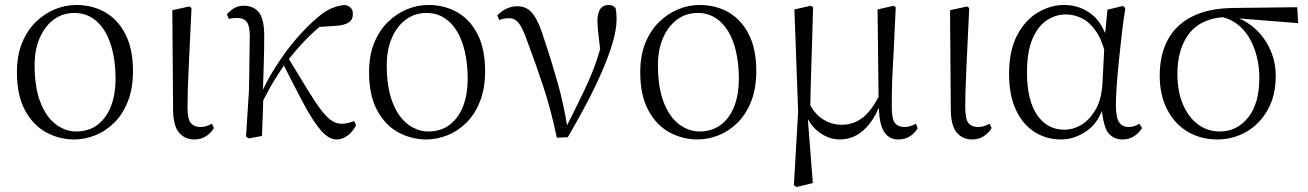

<svg xmlns="http://www.w3.org/2000/svg" viewBox="-20 -546 5254 771"><path d="M278 14Q218 14 165.5 -14.5Q113 -43 80.5 -103Q48 -163 48 -256Q48 -323 68.5 -373.5Q89 -424 124 -458Q159 -492 201 -509Q243 -526 286 -526Q352 -526 403.5 -496Q455 -466 484.5 -407Q514 -348 514 -261Q514 -191 493.5 -139Q473 -87 438.5 -53Q404 -19 362 -2.5Q320 14 278 14ZM286 -18Q337 -18 372.5 -45.5Q408 -73 426 -120.5Q444 -168 444 -227Q444 -308 424.5 -368Q405 -428 367.5 -461Q330 -494 279 -494Q232 -494 196 -467.5Q160 -441 139.5 -393.5Q119 -346 119 -285Q119 -194 142.5 -134.5Q166 -75 204.5 -46.5Q243 -18 286 -18Z M761 14Q722 14 698.5 -14Q675 -42 675 -110L672 -505L740 -520L749 -514Q745 -427 742 -364.5Q739 -302 737 -257.5Q735 -213 734 -179Q733 -145 733 -116Q733 -67 746.5 -51.5Q760 -36 784 -36Q799 -36 810 -40Q821 -44 831 -49L839 -32Q830 -15 809.5 -0.5Q789 14 761 14Z M978 10 968 2 980 -187 983 -402Q983 -442 971 -458Q959 -474 931 -474Q922 -474 914.5 -473Q907 -472 899 -470L891 -488Q902 -502 919 -512.5Q936 -523 958 -523Q1000 -523 1021 -494.5Q1042 -466 1041 -395Q1041 -342 1039 -284Q1037 -235 1036 -186Q1060 -237 1091 -284Q1128 -342 1170 -390.5Q1212 -439 1254 -475Q1288 -504 1316 -514.5Q1344 -525 1367 -526Q1379 -523 1388 -515Q1397 -507 1397 -489Q1397 -466 1379 -455Q1361 -444 1326 -442L1263 -438Q1241 -419 1220 -399Q1181 -360 1140 -309Q1187 -232 1218 -181Q1250 -129 1272.5 -100.5Q1295 -72 1313.5 -60.5Q1332 -49 1352 -49Q1366 -49 1379.5 -52.5Q1393 -56 1402 -60L1410 -43Q1396 -16 1375 -1Q1354 14 1332 14Q1312 14 1292.5 0Q1273 -14 1249 -47.5Q1225 -81 1193 -141Q1163 -198 1120 -283Q1105 -259 1092 -240Q1077 -217 1062 -190Q1051 -170 1037 -143Q1036 -112 1035 -82Q1034 -41 1032 0Z M1692 14Q1632 14 1579.5 -14.5Q1527 -43 1494.5 -103Q1462 -163 1462 -256Q1462 -323 1482.5 -373.5Q1503 -424 1538 -458Q1573 -492 1615 -509Q1657 -526 1700 -526Q1766 -526 1817.5 -496Q1869 -466 1898.5 -407Q1928 -348 1928 -261Q1928 -191 1907.5 -139Q1887 -87 1852.5 -53Q1818 -19 1776 -2.5Q1734 14 1692 14ZM1700 -18Q1751 -18 1786.5 -45.5Q1822 -73 1840 -120.5Q1858 -168 1858 -227Q1858 -308 1838.5 -368Q1819 -428 1781.5 -461Q1744 -494 1693 -494Q1646 -494 1610 -467.5Q1574 -441 1553.5 -393.5Q1533 -346 1533 -285Q1533 -194 1556.5 -134.5Q1580 -75 1618.5 -46.5Q1657 -18 1700 -18Z M2216 7Q2193 -104 2161.5 -199Q2130 -294 2099 -376Q2079 -433 2063.5 -453Q2048 -473 2024 -473Q2001 -473 1985 -465L1977 -484Q1992 -501 2013.5 -511Q2035 -521 2056 -521Q2083 -521 2101 -508.5Q2119 -496 2134.5 -467.5Q2150 -439 2164 -392Q2192 -310 2219 -215Q2243 -130 2257 -43Q2282 -91 2302 -133Q2325 -179 2344.5 -223Q2364 -267 2380 -316Q2385 -332 2390 -349Q2386 -378 2384 -399Q2379 -437 2379 -462Q2379 -494 2390.5 -510Q2402 -526 2423 -526Q2434 -526 2440.5 -522.5Q2447 -519 2452 -514Q2454 -503 2455 -492.5Q2456 -482 2456 -469Q2456 -428 2439.5 -372.5Q2423 -317 2395 -253.5Q2367 -190 2332 -124Q2297 -58 2260 5Z M2781 14Q2721 14 2668.5 -14.5Q2616 -43 2583.5 -103Q2551 -163 2551 -256Q2551 -323 2571.5 -373.5Q2592 -424 2627 -458Q2662 -492 2704 -509Q2746 -526 2789 -526Q2855 -526 2906.5 -496Q2958 -466 2987.5 -407Q3017 -348 3017 -261Q3017 -191 2996.5 -139Q2976 -87 2941.5 -53Q2907 -19 2865 -2.5Q2823 14 2781 14ZM2789 -18Q2840 -18 2875.5 -45.5Q2911 -73 2929 -120.5Q2947 -168 2947 -227Q2947 -308 2927.5 -368Q2908 -428 2870.5 -461Q2833 -494 2782 -494Q2735 -494 2699 -467.5Q2663 -441 2642.5 -393.5Q2622 -346 2622 -285Q2622 -194 2645.5 -134.5Q2669 -75 2707.5 -46.5Q2746 -18 2789 -18Z M3168 198 3185 -98 3170 -508 3236 -523 3245 -517Q3243 -436 3241 -375Q3239 -314 3237.5 -266.5Q3236 -219 3235 -179Q3235 -151 3234 -122Q3258 -82 3288 -65Q3321 -45 3360 -45Q3408 -45 3446 -75Q3480 -103 3508 -157L3504 -508L3569 -523L3577 -517Q3573 -431 3570 -368.5Q3567 -306 3564.5 -261Q3562 -216 3561.5 -181.5Q3561 -147 3561 -117Q3561 -67 3574 -51.5Q3587 -36 3612 -36Q3626 -36 3637 -40Q3648 -44 3658 -49L3665 -31Q3655 -13 3635 0.5Q3615 14 3587 14Q3548 14 3529 -19Q3511 -49 3509 -113Q3487 -62 3455 -30Q3411 14 3352 14Q3309 14 3269 -15Q3241 -36 3224 -68L3244 189L3179 205Z M3884 14Q3845 14 3821.5 -14Q3798 -42 3798 -110L3795 -505L3863 -520L3872 -514Q3868 -427 3865 -364.5Q3862 -302 3860 -257.5Q3858 -213 3857 -179Q3856 -145 3856 -116Q3856 -67 3869.5 -51.5Q3883 -36 3907 -36Q3922 -36 3933 -40Q3944 -44 3954 -49L3962 -32Q3953 -15 3932.5 -0.5Q3912 14 3884 14Z M4241 14Q4181 14 4133.5 -16.5Q4086 -47 4059 -106Q4032 -165 4032 -249Q4032 -342 4064 -403.5Q4096 -465 4147 -495.5Q4198 -526 4253 -526Q4319 -526 4368 -485Q4398 -460 4418 -413L4427 -507L4489 -522L4499 -514Q4491 -464 4484.5 -407.5Q4478 -351 4472.5 -296.5Q4467 -242 4464 -197.5Q4461 -153 4461 -125Q4461 -74 4474 -55Q4487 -36 4512 -36Q4525 -36 4535 -39.5Q4545 -43 4555 -49L4566 -32Q4554 -12 4534 1Q4514 14 4488 14Q4448 14 4427 -17Q4411 -43 4405 -100Q4382 -45 4342 -19Q4294 14 4241 14ZM4414 -346Q4403 -386 4386 -413Q4360 -454 4327.5 -471Q4295 -488 4260 -488Q4219 -488 4183.5 -464.5Q4148 -441 4126 -390Q4104 -339 4104 -255Q4104 -144 4144.5 -84.5Q4185 -25 4255 -25Q4288 -25 4321 -44Q4354 -63 4378.5 -104Q4403 -145 4407 -210Z M4868 14Q4802 14 4749.5 -17Q4697 -48 4667 -106Q4637 -164 4637 -243Q4637 -325 4669 -385.5Q4701 -446 4767 -479.5Q4833 -513 4933 -514L5189 -517L5193 -453L4955 -472Q4963 -469 4971 -465Q5011 -444 5040.5 -410Q5070 -376 5086.5 -333Q5103 -290 5103 -242Q5103 -162 5070.5 -104.5Q5038 -47 4984.5 -16.5Q4931 14 4868 14ZM4889 -477Q4803 -469 4759 -416Q4708 -354 4708 -249Q4708 -177 4731 -125Q4754 -73 4792 -45.5Q4830 -18 4878 -18Q4947 -18 4992 -74Q5037 -130 5037 -234Q5037 -280 5026 -322Q5015 -364 4994.5 -397.5Q4974 -431 4943 -453Q4919 -470 4889 -477Z"/></svg>

Font: Early Summer Mincho Light
Style: Regular
Weight: 300
Designer: GuiWonder
Version: Version 1.002